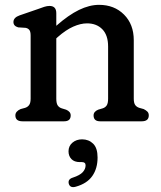

<svg xmlns="http://www.w3.org/2000/svg" viewBox="-20 -501 664 793"><path d="M212.5 -446.5V-394.5Q263 -439 306.2 -460Q349.5 -481 389 -481Q452 -481 492.2 -440.8Q532.5 -400.5 532.5 -335V-93.5Q532.5 -75.5 538.5 -67.2Q544.5 -59 555.5 -55.5L573.5 -50.5Q583.5 -45.5 589 -39.8Q594.5 -34 594.5 -24.5Q594.5 0 565.5 0H393.5Q366.5 0 366.5 -24.5Q366.5 -40 385.5 -48L404 -53.5Q415 -57 420.8 -65.8Q426.5 -74.5 426.5 -93.5V-309Q426.5 -355.5 402.8 -380Q379 -404.5 339.5 -404.5Q313 -404.5 282.5 -391Q252 -377.5 218.5 -348L212.5 -342.5V-93.5Q212.5 -74.5 218.2 -65.8Q224 -57 235 -53.5L253 -48Q272 -40 272 -24.5Q272 0 245 0H72.5Q43.5 0 43.5 -24.5Q43.5 -41 65 -50.5L83.5 -55.5Q94.5 -59 100.5 -67.5Q106.5 -76 106.5 -93.5V-354Q106.5 -370.5 101.2 -377.2Q96 -384 86 -386L55 -388Q35.5 -393.5 35.5 -410Q35.5 -428.5 61 -437.5L136.5 -463.5Q151 -469 162.8 -472.8Q174.5 -476.5 184.5 -476.5Q212.5 -476.5 212.5 -446.5ZM310 168.5Q287 168.5 275 156Q263 143.5 263 124Q263 102 279.2 88.2Q295.5 74.5 319 74.5Q346.5 74.5 364.8 92.5Q383 110.5 383 149.5Q383 195 361.2 226Q339.5 257 293.5 270Q269.5 277 264 257.5Q259.5 239 281 232.5Q310 223 321.8 210Q333.5 197 333.5 182Q333.5 168.5 318.5 168.5Z"/></svg>

Font: Fraunces 9pt SuperSoft
Style: Regular
Weight: 400
Version: Version 1.000;[b76b70a41]